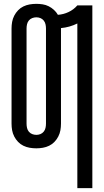

<svg xmlns="http://www.w3.org/2000/svg" viewBox="-20 -763 540 998"><path d="M382 215V-641Q362 -631 340.5 -625Q319 -619 297 -617V-120Q297 -103 294 -86Q291 -69 283 -53.5Q275 -38 263 -25.5Q251 -13 235.5 -5.5Q220 2 203 5Q186 8 169 8Q151 8 134 5Q117 2 101.5 -5.5Q86 -13 74 -25.5Q62 -38 54 -53.5Q46 -69 43 -86Q40 -103 40 -120V-615Q40 -632 43 -649Q46 -666 54 -681.5Q62 -697 74 -709.5Q86 -722 101.5 -729.5Q117 -737 134 -740Q151 -743 169 -743Q185 -743 201.5 -740.5Q218 -738 233 -730.5Q248 -723 260.5 -711.5Q273 -700 281 -686Q310 -688 336.5 -700.5Q363 -713 382 -735H460V215ZM169 -62Q180 -62 190 -66Q200 -70 207 -78.5Q214 -87 216.5 -98Q219 -109 219 -120V-615Q219 -626 216.5 -637Q214 -648 207 -656.5Q200 -665 190 -669Q180 -673 169 -673Q158 -673 147.5 -669Q137 -665 130 -656.5Q123 -648 120.5 -637Q118 -626 118 -615V-120Q118 -109 120.5 -98Q123 -87 130 -78.5Q137 -70 147.5 -66Q158 -62 169 -62Z"/></svg>

Font: Iosevka Curly
Style: Regular
Weight: 400
Monospace: yes
Designer: Belleve Invis
Foundry: Belleve Invis
Version: Version 22.1.2; ttfautohint (v1.8.4)